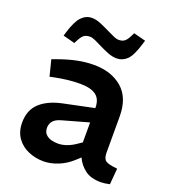

<svg xmlns="http://www.w3.org/2000/svg" viewBox="-135 -825 824 932"><g transform="rotate(20 277.5 -359.5)"><path d="M196 8Q155 8 118 -7.5Q81 -23 58 -55Q35 -87 35 -135Q35 -199 76 -236.5Q117 -274 192 -289L345 -321V-323Q345 -367 318 -387Q291 -407 235 -407Q203 -407 169.5 -403Q136 -399 107 -393L84 -388L63 -471L88 -480Q138 -498 181.5 -507Q225 -516 268 -516Q358 -516 414 -468Q470 -420 470 -323V-137Q470 -106 484.5 -95.5Q499 -85 545 -81L538 2Q525 5 513 6.5Q501 8 492 8Q440 8 409.5 -15.5Q379 -39 364 -73L341 -52Q308 -22 269.5 -7Q231 8 196 8ZM234 -97Q254 -97 277 -105Q300 -113 323 -129L345 -144V-247L210 -209Q181 -201 169 -186Q157 -171 157 -151Q157 -125 177 -111Q197 -97 234 -97ZM141 -583 80 -599 85 -616Q104 -679 127 -703Q150 -727 181 -727Q202 -727 225 -717.5Q248 -708 272 -696Q292 -687 308.5 -679Q325 -671 338 -671Q355 -671 366 -678.5Q377 -686 387 -705L398 -727L460 -711L454 -691Q434 -625 411 -604Q388 -583 359 -583Q337 -583 314 -592Q291 -601 267 -613Q248 -623 231 -630.5Q214 -638 202 -638Q185 -638 174 -631Q163 -624 152 -604Z"/></g></svg>

Font: REM Medium
Style: Regular
Weight: 500
Designer: Octavio Pardo
Foundry: Ashler Design
Version: Version 1.005;gftools[0.9.28]